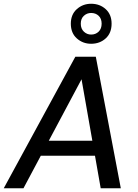

<svg xmlns="http://www.w3.org/2000/svg" viewBox="-37 -1002 737 1022"><path d="M-17 0 364 -700H473L606 0H499L397 -580L88 0ZM127 -173 169 -253H503L517 -173ZM448 -769Q404 -769 372 -797.5Q340 -826 340 -876Q340 -925 372 -953.5Q404 -982 448 -982Q494 -982 525.5 -953.5Q557 -925 557 -876Q557 -826 525.5 -797.5Q494 -769 448 -769ZM448 -818Q472 -818 488 -833.5Q504 -849 504 -876Q504 -903 488 -918Q472 -933 448 -933Q426 -933 409.5 -918Q393 -903 393 -876Q393 -849 409.5 -833.5Q426 -818 448 -818Z"/></svg>

Font: DM Sans 10pt Medium
Style: Italic
Weight: 500
Italic angle: -10°
Version: Version 4.004;gftools[0.9.30]